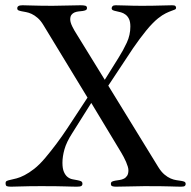

<svg xmlns="http://www.w3.org/2000/svg" viewBox="-20 -700 718 722"><path d="M374 -399.9 425.8 -482.9Q443.4 -510.7 456.8 -539.6Q470.2 -568.4 470.2 -600.1Q470.2 -618.2 465.1 -628.7Q460 -639.2 452.1 -645Q444.3 -650.9 435.1 -653.6Q425.8 -656.2 418 -657.7Q410.2 -659.2 405 -661.4Q399.9 -663.6 399.9 -668.9Q399.9 -673.3 403.3 -676.8Q406.7 -680.2 415 -680.2Q433.6 -680.2 456.8 -679.2Q480 -678.2 513.2 -678.2Q556.2 -678.2 583.3 -679.2Q610.4 -680.2 627 -680.2Q636.7 -680.2 639.4 -677.5Q642.1 -674.8 642.1 -670.9Q642.1 -666 637.7 -664.1Q633.3 -662.1 624.8 -659.2Q616.2 -656.2 603.5 -650.1Q590.8 -644 574.2 -630.9Q564.9 -623.5 553.5 -611.8Q542 -600.1 530 -585.4Q518.1 -570.8 505.4 -553.7Q492.7 -536.6 480 -518.1L387.2 -377.9L575.2 -71.8Q586.4 -53.7 598.4 -43.7Q610.4 -33.7 621.8 -28.8Q633.3 -23.9 643.6 -22.5Q653.8 -21 661.6 -19.8Q669.4 -18.6 673.8 -16.4Q678.2 -14.2 678.2 -7.8Q678.2 -3.4 674.8 -0.7Q671.4 2 661.1 2Q653.3 2 644 1.7Q634.8 1.5 619.6 1Q604.5 0.5 581.3 0.2Q558.1 0 522 0Q497.1 0 470.5 1Q443.8 2 416 2Q407.7 2 402.3 0.2Q397 -1.5 397 -8.8Q397 -15.1 401.9 -17.3Q406.7 -19.5 414.1 -20.8Q421.4 -22 429.9 -23.2Q438.5 -24.4 445.8 -28.1Q453.1 -31.7 458 -39.1Q462.9 -46.4 462.9 -60.1Q462.9 -65.9 460.4 -74Q458 -82 454.1 -91.1Q450.2 -100.1 445.3 -109.4Q440.4 -118.7 436 -126L323.2 -313L251 -198.2Q230 -165.5 222.4 -138.4Q214.8 -111.3 214.8 -87.9Q214.8 -65.9 220.5 -53.2Q226.1 -40.5 234.4 -34.2Q242.7 -27.8 252.4 -25.9Q262.2 -23.9 270.5 -22.5Q278.8 -21 284.4 -18.6Q290 -16.1 290 -8.8Q290 -3.4 285.9 -0.7Q281.7 2 269 2Q261.2 2 250.7 1.7Q240.2 1.5 224.6 1Q209 0.5 187 0.2Q165 0 133.8 0Q88.9 0 61.5 1Q34.2 2 22 2Q9.8 2 5.4 0Q1 -2 1 -11.2Q1 -17.6 5.9 -19.8Q10.7 -22 20 -23.9Q29.3 -25.9 42.5 -29.3Q55.7 -32.7 72.3 -41.3Q88.9 -49.8 108.4 -64.9Q127.9 -80.1 149.9 -106Q194.3 -158.7 233.2 -217.5Q272 -276.4 309.1 -333L143.1 -606Q132.8 -623 121.3 -632.8Q109.9 -642.6 98.9 -647.7Q87.9 -652.8 78.1 -654.5Q68.4 -656.2 61 -657.7Q53.7 -659.2 49.3 -661.1Q44.9 -663.1 44.9 -668.9Q44.9 -674.3 49.3 -677.2Q53.7 -680.2 64.9 -680.2Q74.2 -680.2 103.5 -679.2Q132.8 -678.2 178.2 -678.2Q205.1 -678.2 231.9 -679.2Q258.8 -680.2 283.2 -680.2Q294.4 -680.2 300.8 -678.5Q307.1 -676.8 307.1 -669.9Q307.1 -664.1 302.5 -661.9Q297.9 -659.7 290.8 -658.7Q283.7 -657.7 275.6 -657Q267.6 -656.2 260.5 -653.3Q253.4 -650.4 248.8 -644.3Q244.1 -638.2 244.1 -627Q244.1 -621.1 246.3 -614Q248.5 -606.9 252.2 -599.6Q255.9 -592.3 260 -585Q264.2 -577.6 268.1 -571.8Z"/></svg>

Font: XB Zar
Style: Regular
Weight: 400
Designer: Behnam
Foundry: Irmug
Version: Version 8.005 2009